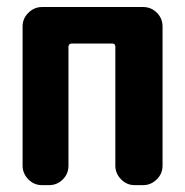

<svg xmlns="http://www.w3.org/2000/svg" viewBox="-20 -540 540 560"><path d="M397.5 -519.5Q420.9 -519.5 437.5 -502.9Q454.1 -486.3 454.1 -462.9V-56.6Q454.1 -33.2 437 -16.6Q419.9 0 397.5 0H373Q349.6 0 333 -17.1Q316.4 -34.2 316.4 -56.6V-404.3Q316.4 -413.1 306.6 -413.1H189.5Q180.7 -413.1 179.7 -404.3V-56.6Q179.7 -33.2 163.1 -16.6Q146.5 0 123 0H102.5Q79.1 0 62.5 -17.1Q45.9 -34.2 45.9 -56.6V-462.9Q45.9 -486.3 63 -502.9Q80.1 -519.5 102.5 -519.5Z"/></svg>

Font: Rounded Mgen+ 1m bold
Style: Bold
Weight: 700
Designer: [Source Han Sans]
Ryoko NISHIZUKA  (kana & ideographs); Paul D. Hunt (Latin, Greek & Cyrillic); Wenlong ZHANG  (bopomofo
Version: Version 1.059.20150602